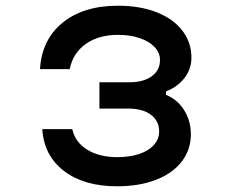

<svg xmlns="http://www.w3.org/2000/svg" viewBox="-20 -636 790 672"><path d="M128 -184H233Q243 -138 285.5 -112Q328 -86 390 -86Q434 -86 467 -97Q500 -108 518.5 -128.5Q537 -149 537 -176Q537 -213 508 -234.5Q479 -256 429 -256H328V-348H432Q482 -348 511 -369Q540 -390 540 -426Q540 -451 521.5 -471Q503 -491 469.5 -502.5Q436 -514 393 -514Q325 -514 280 -482Q235 -450 224 -394H120Q126 -497 199 -556.5Q272 -616 393 -616Q470 -616 528.5 -593Q587 -570 618.5 -528.5Q650 -487 650 -434Q650 -395 626 -363.5Q602 -332 561 -316V-304Q601 -288 624.5 -250.5Q648 -213 648 -166Q648 -112 616 -70.5Q584 -29 525.5 -6.5Q467 16 390 16Q274 16 204 -37.5Q134 -91 128 -184Z"/></svg>

Font: Martian Mono VF sWd Rg
Style: Regular
Weight: 400
Width: 6
Monospace: yes
Designer: Roman Shamin
Foundry: Evil Martians
Version: Version 1.100